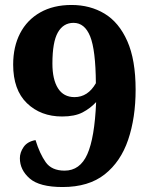

<svg xmlns="http://www.w3.org/2000/svg" viewBox="-20 -744 607 773"><path d="M232 9Q139 9 99.5 -25.5Q60 -60 60 -107Q60 -130 75 -152Q90 -174 123 -180Q140 -125 164 -91Q188 -57 240 -57Q302 -57 331.5 -123Q361 -189 367 -333Q344 -308 312.5 -291.5Q281 -275 230 -275Q144 -275 88.5 -328.5Q33 -382 33 -484Q33 -556 61 -610Q89 -664 142 -694Q195 -724 268 -724Q343 -724 401 -689Q459 -654 492.5 -578.5Q526 -503 526 -383Q526 -270 496 -181.5Q466 -93 401.5 -42Q337 9 232 9ZM280 -353Q334 -353 366 -409Q365 -543 343 -597.5Q321 -652 276 -652Q235 -652 213 -613.5Q191 -575 191 -488Q191 -424 213.5 -388.5Q236 -353 280 -353Z"/></svg>

Font: Noto Serif Devanagari ExtraBold
Style: Regular
Weight: 800
Designer: Universal Thirst, Indian Type Foundry and the Monotype Design Team
Foundry: Monotype Imaging Inc.
Version: Version 2.004; ttfautohint (v1.8.4.7-5d5b)